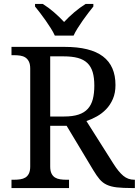

<svg xmlns="http://www.w3.org/2000/svg" viewBox="-20 -951 702 971"><path d="M554.2 -122.1Q579.6 -82 603.5 -62Q627.4 -42 659.2 -42H662.1V0H647.9Q601.1 0 571 -3.4Q541 -6.8 520 -16.6Q499 -26.4 484.1 -43.9Q469.2 -61.5 452.1 -89.8L316.9 -314.9H233.9V-108.9Q233.9 -86.9 240.5 -73.5Q247.1 -60.1 258.3 -53.2Q269.5 -46.4 284.4 -44.2Q299.3 -42 315.9 -42H329.1V0H38.1V-42H50.8Q67.4 -42 82.3 -44.2Q97.2 -46.4 108.4 -53.2Q119.6 -60.1 126.2 -73.5Q132.8 -86.9 132.8 -108.9V-604Q132.8 -626 126.2 -639.4Q119.6 -652.8 108.4 -660.2Q97.2 -667.5 82.3 -669.7Q67.4 -671.9 50.8 -671.9H38.1V-713.9H307.1Q437 -713.9 500.5 -665.8Q564 -617.7 564 -521Q564 -481 551 -450.9Q538.1 -420.9 517.1 -398.9Q496.1 -377 469.7 -362.3Q443.4 -347.7 417 -338.9ZM233.9 -361.8H304.2Q348.1 -361.8 377.4 -371.6Q406.7 -381.3 424.3 -400.9Q441.9 -420.4 449.5 -449.7Q457 -479 457 -518.1Q457 -558.1 448.7 -586.2Q440.4 -614.3 421.9 -632.1Q403.3 -649.9 373.8 -658Q344.2 -666 301.8 -666H233.9ZM157.2 -931.2H196.3Q210.4 -922.4 224.9 -911.6Q239.3 -900.9 253.2 -888.9Q267.1 -877 280 -864.5Q293 -852.1 304.2 -839.8Q315.4 -852.1 328.4 -864.5Q341.3 -877 355.5 -888.9Q369.6 -900.9 384.3 -911.6Q398.9 -922.4 413.1 -931.2H452.1V-918Q440.4 -903.8 426.3 -885.3Q412.1 -866.7 398.2 -846.9Q384.3 -827.1 372.1 -807.6Q359.9 -788.1 352.1 -771H257.3Q249.5 -788.1 237.3 -807.6Q225.1 -827.1 211.2 -846.9Q197.3 -866.7 183.1 -885.3Q168.9 -903.8 157.2 -918Z"/></svg>

Font: Droid Serif
Style: Regular
Weight: 400
Designer: Monotype Design team
Foundry: Monotype Imaging Inc.
Version: Version 1.03